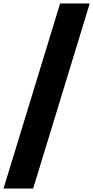

<svg xmlns="http://www.w3.org/2000/svg" viewBox="-108 -805 535 1102"><path d="M211 -700 237 -785H407L381 -700L108.3 192L82.3 277H-87.7L-61.7 192Z"/></svg>

Font: Nordica Plus
Style: NordicaClassicBkObl
Weight: 900
Version: Version 1.01